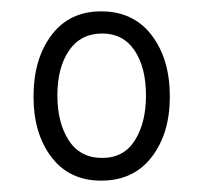

<svg xmlns="http://www.w3.org/2000/svg" viewBox="-20 -751 359 338"><path d="M158 -433Q102 -433 70.5 -474.5Q39 -516 39 -581Q39 -647 70.5 -689Q102 -731 158 -731Q215 -731 247 -689Q279 -647 279 -581Q279 -516 247 -474.5Q215 -433 158 -433ZM160 -473Q198 -473 217.5 -504Q237 -535 237 -583Q237 -632 217 -662Q197 -692 160 -692Q122 -692 101.5 -662Q81 -632 81 -583Q81 -535 101 -504Q121 -473 160 -473Z"/></svg>

Font: Noto Serif Tamil ExtraCondensed Medium
Style: Regular
Weight: 500
Width: 2
Designer: Indian Type Foundry, Tom Grace, and the Monotype Design Team
Foundry: Monotype Imaging Inc.
Version: Version 2.004; ttfautohint (v1.8.4.7-5d5b)